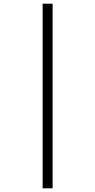

<svg xmlns="http://www.w3.org/2000/svg" viewBox="-20 -780 517 1040"><path d="M211 240V-760H265V240Z"/></svg>

Font: Noto Serif Thai Condensed
Style: Regular
Weight: 400
Width: 3
Designer: Monotype Design Team
Foundry: Monotype Imaging Inc.
Version: Version 2.002; ttfautohint (v1.8.4.7-5d5b)